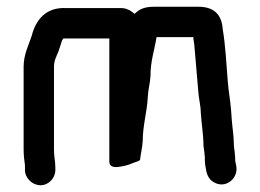

<svg xmlns="http://www.w3.org/2000/svg" viewBox="-20 -515 771 569"><path d="M54 -25V-11C54 13 76 34 100 34C124 34 144 13 144 -11V-18C144 -37 140 -51 140 -70V-317C140 -336 147 -347 153 -362L160 -383C161 -388 163 -392 164 -395C164 -396 165 -397 166 -398C166 -399 167 -400 168 -401H304V-36C304 -23 314 -19 328 -20C345 -22 358 -25 372 -31C383 -36 390 -36 395 -41C397 -60 402 -78 403 -98C403 -143 416 -184 418 -228C419 -250 425 -269 426 -290C426 -335 438 -367 444 -405H553C553 -396 555 -392 556 -380C560 -335 564 -285 568 -240C569 -224 575 -200 575 -182C577 -148 583 -116 583 -83C584 -75 585 -68 586 -61C586 -58 586 -55 587 -52V-41C587 -34 588 -25 590 -15L592 -5C595 7 601 17 612 24C647 47 688 14 680 -24L678 -34C677 -37 677 -40 677 -42C677 -47 677 -52 676 -57C676 -68 673 -76 673 -87C673 -112 669 -133 667 -158L665 -186C663 -215 657 -246 655 -274C651 -325 648 -382 640 -429C637 -472 614 -495 568 -495H437C410 -495 394 -489 379 -474C366 -485 353 -491 340 -491H178C116 -495 86 -456 74 -409C65 -381 50 -354 50 -317V-73C50 -55 52 -39 54 -25Z"/></svg>

Font: Electronic
Style: Blk
Weight: 900
Version: Version 1.011